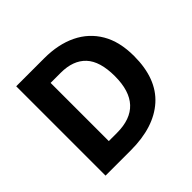

<svg xmlns="http://www.w3.org/2000/svg" viewBox="-172 -899 1085 1085"><g transform="rotate(-45 370.0 -357.0)"><path d="M682 -364Q682 -183 579.5 -91.5Q477 0 292 0H90V-714H314Q426 -714 508.5 -674Q591 -634 636.5 -556.5Q682 -479 682 -364ZM525 -360Q525 -479 473 -534.5Q421 -590 322 -590H241V-125H306Q525 -125 525 -360Z"/></g></svg>

Font: Noto IKEA Arabic
Style: Bold
Weight: 700
Designer: Monotype Design Team
Foundry: Monotype Imaging Inc.
Version: Version 1.200